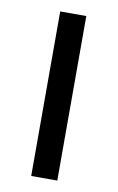

<svg xmlns="http://www.w3.org/2000/svg" viewBox="-68 -576 377 616"><g transform="rotate(10 120.5 -268.0)"><path d="M163 0V-536H78V0Z"/></g></svg>

Font: Noto Sans Malayalam SemiCondensed
Style: Regular
Weight: 400
Width: 4
Designer: Jelle Bosma - Monotype Design Team
Foundry: Monotype Imaging Inc.
Version: Version 2.104